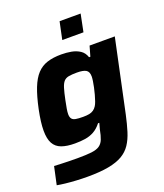

<svg xmlns="http://www.w3.org/2000/svg" viewBox="-162 -810 957 1123"><g transform="rotate(-20 316.0 -248.5)"><path d="M188 207Q154 207 118 205Q82 203 51 199.5Q20 196 0 192L24 81Q45 82 69.5 83Q94 84 120 84.5Q146 85 170 85Q225 85 257 81Q289 77 306.5 65Q324 53 333 30.5Q342 8 349 -29Q351 -38 354 -47.5Q357 -57 359 -66H351Q329 -38 303.5 -24Q278 -10 249 -5.5Q220 -1 185 -1Q135 -1 102 -13Q69 -25 53 -54Q37 -83 37 -134Q37 -160 41 -191.5Q45 -223 53 -262Q69 -338 88.5 -387.5Q108 -437 134.5 -465.5Q161 -494 198 -506Q235 -518 286 -518Q319 -518 348.5 -512.5Q378 -507 401 -492Q424 -477 434 -447H442L460 -510H617L521 -58Q509 -3 495.5 40.5Q482 84 461 115.5Q440 147 406 167Q372 187 319 197Q266 207 188 207ZM282 -131Q305 -131 320.5 -134Q336 -137 347.5 -145Q359 -153 367 -166Q373 -175 379 -192Q385 -209 390.5 -229.5Q396 -250 400.5 -270.5Q405 -291 407.5 -308.5Q410 -326 410 -336Q410 -366 392.5 -376.5Q375 -387 336 -387Q305 -387 285.5 -383.5Q266 -380 254.5 -367.5Q243 -355 235 -329Q227 -303 218 -259Q212 -230 208.5 -209.5Q205 -189 205 -176Q205 -157 212.5 -147Q220 -137 237 -134Q254 -131 282 -131ZM321 -595 344 -704H475L453 -595Z"/></g></svg>

Font: Saira SemiExpanded
Style: Bold Italic
Weight: 700
Width: 6
Italic angle: -12°
Designer: Hector Gatti with collaboration of the Omnibus-Type team
Foundry: Omnibus-Type
Version: Version 1.101